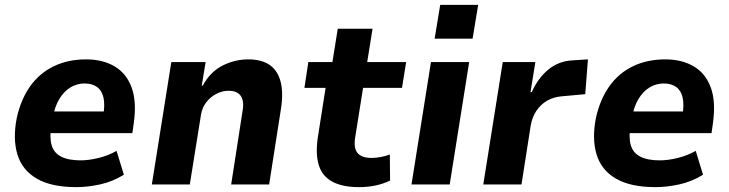

<svg xmlns="http://www.w3.org/2000/svg" viewBox="-20 -758 2995 789"><path d="M294 11Q191 11 131 -24Q71 -59 51.5 -123.5Q32 -188 49 -274Q66 -350 104 -403.5Q142 -457 200.5 -485.5Q259 -514 334 -514Q402 -514 450.5 -485.5Q499 -457 520.5 -399.5Q542 -342 530 -254L524 -211H165L179 -300H420L404 -281Q412 -329 405 -358Q398 -387 378 -401Q358 -415 328 -415Q296 -415 269 -398.5Q242 -382 223 -350Q204 -318 196 -270L191 -244Q183 -194 192 -162Q201 -130 231 -114.5Q261 -99 311 -99Q345 -99 385.5 -109Q426 -119 459 -138L489 -40Q442 -11 390.5 0Q339 11 294 11Z M604 0 684 -503H825L809 -406H813Q844 -463 894.5 -488.5Q945 -514 1000 -514Q1056 -514 1089 -490.5Q1122 -467 1133.5 -421Q1145 -375 1134 -307L1086 0H930L976 -297Q982 -328 977 -347Q972 -366 957.5 -375.5Q943 -385 919 -385Q893 -385 868.5 -372Q844 -359 827.5 -337.5Q811 -316 806 -287L760 0Z M1456 11Q1387 11 1345.5 -11.5Q1304 -34 1290 -79.5Q1276 -125 1286 -193L1318 -397H1231L1247 -503H1346L1368 -640H1511L1489 -503H1649L1632 -397H1472L1440 -196Q1432 -150 1449 -129.5Q1466 -109 1507 -109Q1525 -109 1545.5 -113Q1566 -117 1582 -123L1583 -16Q1554 -2 1522 4.5Q1490 11 1456 11Z M1766 -599 1789 -738H1945L1922 -599ZM1671 0 1751 -503H1908L1828 0Z M1966 0 2046 -503H2180L2160 -379H2165Q2190 -436 2232.5 -471.5Q2275 -507 2333 -510L2396 -514L2385 -371L2286 -362Q2254 -359 2228 -344Q2202 -329 2184.5 -303Q2167 -277 2161 -243L2123 0Z M2674 11Q2571 11 2511 -24Q2451 -59 2431.5 -123.5Q2412 -188 2429 -274Q2446 -350 2484 -403.5Q2522 -457 2580.5 -485.5Q2639 -514 2714 -514Q2782 -514 2830.5 -485.5Q2879 -457 2900.5 -399.5Q2922 -342 2910 -254L2904 -211H2545L2559 -300H2800L2784 -281Q2792 -329 2785 -358Q2778 -387 2758 -401Q2738 -415 2708 -415Q2676 -415 2649 -398.5Q2622 -382 2603 -350Q2584 -318 2576 -270L2571 -244Q2563 -194 2572 -162Q2581 -130 2611 -114.5Q2641 -99 2691 -99Q2725 -99 2765.5 -109Q2806 -119 2839 -138L2869 -40Q2822 -11 2770.5 0Q2719 11 2674 11Z"/></svg>

Font: Nunito Sans 7pt SemiCondensed ExtraBold
Style: Italic
Weight: 800
Width: 4
Italic angle: -9°
Designer: Vernon Adams
Foundry: Vernon Adams
Version: Version 3.101;gftools[0.9.27]